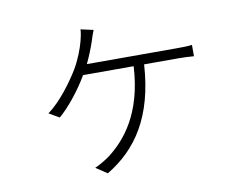

<svg xmlns="http://www.w3.org/2000/svg" viewBox="-74 -709 1149 886"><g transform="rotate(-10 500.0 -266.0)"><path d="M413 -591 354 -604C353 -585 349 -568 345 -552C335 -514 317 -467 292 -425C260 -373 202 -292 141 -248L189 -220C232 -255 292 -330 329 -394H566C554 -172 458 -64 382 -5C365 8 328 30 310 37L363 72C505 -13 600 -152 615 -394H776C796 -394 825 -393 848 -391V-444C826 -441 797 -441 776 -441H355C371 -474 386 -512 396 -542C401 -559 406 -573 413 -591Z"/></g></svg>

Font: Noto Sans CJK SC Light
Style: Regular
Weight: 300
Designer: Ryoko NISHIZUKA 西塚涼子 (kana, bopomofo & ideographs); Paul D. Hunt (Latin, Greek & Cyrillic); Sandoll Communications 산돌커뮤니
Foundry: Adobe
Version: Version 2.004;hotconv 1.0.118;makeotfexe 2.5.65603